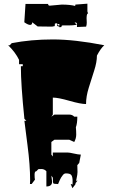

<svg xmlns="http://www.w3.org/2000/svg" viewBox="-20 -948 611 1033"><path d="M393.6 -814.9Q373 -811 352.3 -811.3Q331.5 -811.5 321 -811.5Q310.5 -811.5 310.5 -805.7Q310.5 -803.2 311 -802.7L299.8 -801.3L298.3 -805.7Q287.1 -805.7 287.1 -812.5V-818.8L298.3 -807.6L299.8 -818.8H287.1L288.1 -823.2L275.4 -821.3L274.4 -807.6Q262.7 -804.7 260.3 -804.7L182.6 -805.7L153.3 -828.1Q153.3 -814 142.1 -814Q130.9 -814 110.8 -828.1L117.2 -926.8H238.8Q238.8 -917.5 248 -917.5L312 -923.3Q357.4 -923.3 384.3 -916L385.7 -923.3L450.2 -928.2V-886.7L454.1 -874L449.7 -875Q445.8 -864.7 445.8 -851.6L446.8 -826.2Q446.8 -814.5 443.4 -804.7L394 -802.7Q394.5 -804.7 394.5 -815.9Q394.5 -827.1 385.3 -827.1L381.3 -826.2ZM415 -116.2 406.2 -71.3 396 -59.6 397 -22.5Q397 -10.3 391.6 14.4Q386.2 39.1 385.3 44.4L369.6 64.5L360.4 42Q369.6 42.5 369.6 46.9Q370.6 44.9 370.6 25.4Q370.6 5.9 364.7 -4.6Q358.9 -15.1 335 -15.1Q324.7 -15.1 318.1 -5.9Q311.5 3.4 308.8 7.1Q306.2 10.7 301.8 20.5Q296.9 32.2 292 43.5L291 42Q269.5 42 266.8 38.1Q264.2 34.2 264.2 7.8L256.3 -2.9L260.3 29.3Q260.3 55.2 229.5 55.2V-26.9Q218.3 -38.6 203.1 -38.6Q188 -38.6 186 -37.6L175.8 -26.9Q166 -26.9 166 -8.5Q166 9.8 168 18.6L150.4 42H141.1L142.1 22Q142.1 -59.6 127.9 -167.5Q113.8 -275.4 111.3 -297.9H122.1L111.3 -308.6Q92.3 -491.2 92.3 -591.8H102.5V-602.5H82.5V-626Q63 -666.5 23.9 -704.6H32.7L43 -715.8Q146.5 -735.8 264.4 -735.8Q382.3 -735.8 541 -704.6Q521.5 -687.5 501.5 -648.9Q501.5 -613.8 486.8 -568.4Q472.2 -522.9 457.5 -475.8Q442.9 -428.7 442.9 -388.2Q414.1 -388.2 353.8 -405.5Q293.5 -422.9 264.2 -422.9V-331.5L256.3 -320.3L272.9 -331.5H352.5Q369.1 -331.5 379.4 -320.3H396Q396 -283.7 388.2 -263.2Q390.1 -243.7 390.1 -223.6Q390.1 -203.6 379.4 -184.1L352.5 -196.3H272.9L256.3 -184.1V-116.2L264.2 -106V-127.4H344.2Q353.5 -127.4 377.9 -121.8Q402.3 -116.2 415 -116.2ZM387.7 37.6Q387.2 24.4 394.5 23.4H396Q396 25.9 392.1 30.3Q388.2 34.7 387.7 37.6ZM386.7 42 385.7 42.5Z"/></svg>

Font: Butcherman
Style: Regular
Weight: 400
Version: Version 001.004